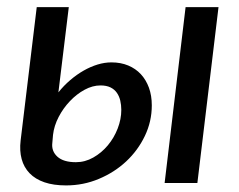

<svg xmlns="http://www.w3.org/2000/svg" viewBox="-20 -528 690 554"><path d="M610.5 -507.5 549.5 0H455L515.5 -507.5ZM178.5 -507.5 148.5 -261.5Q164 -281 182.8 -297Q201.5 -313 221.2 -324.2Q241 -335.5 261.5 -341.8Q282 -348 301.5 -348Q328.5 -348 350 -339Q371.5 -330 386.5 -313.8Q401.5 -297.5 409.8 -274.8Q418 -252 418 -224Q418 -177.5 398 -135.8Q378 -94 344 -62.2Q310 -30.5 265.2 -11.8Q220.5 7 170.5 7Q134.5 7 108.2 -2Q82 -11 65.5 -28Q49 -45 42.5 -69Q36 -93 39.5 -122.5L86 -507.5ZM131 -116Q128 -92 145.5 -76Q163 -60 199 -60Q225.5 -60 249.2 -73.5Q273 -87 291 -108.5Q309 -130 319.5 -157Q330 -184 330 -211Q330 -225 327 -237.8Q324 -250.5 317.2 -260.2Q310.5 -270 298.8 -275.8Q287 -281.5 270 -281.5Q247 -281.5 224 -269Q201 -256.5 181.8 -236.2Q162.5 -216 149.2 -190.5Q136 -165 133 -139Z"/></svg>

Font: Lato Medium
Style: Italic
Weight: 500
Italic angle: -7°
Designer: Lukasz Dziedzic
Foundry: tyPoland Lukasz Dziedzic
Version: Version 2.006; 2014-01-15